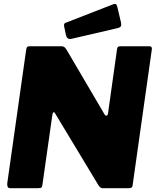

<svg xmlns="http://www.w3.org/2000/svg" viewBox="-20 -984 814 1004"><path d="M762 -742Q776 -742 774 -726L673 -12Q672 0 653 0H516Q509 0 503.5 -5Q498 -10 492 -20L267 -393Q264 -398 260 -397Q256 -396 254 -385L202 -19Q201 -7 196.5 -3.5Q192 0 178 0H34Q23 0 20 -7.5Q17 -15 18 -26L117 -725Q119 -736 122.5 -739Q126 -742 137 -742H300Q312 -742 318.5 -736Q325 -730 331 -719L526 -387Q531 -378 537.5 -379.5Q544 -381 545 -392L592 -727Q594 -737 597.5 -739.5Q601 -742 612 -742ZM594 -946 613 -865Q615 -854 612.5 -847.5Q610 -841 595 -837L354 -781Q341 -778 334 -784Q327 -790 325 -800L316 -843Q312 -860 321 -864L573 -962Q580 -965 585.5 -962.5Q591 -960 594 -946Z"/></svg>

Font: Libre Franklin Black
Style: Italic
Weight: 900
Italic angle: -8°
Designer: Pablo Impallari, Rodrigo Fuenzalida, Nhung Nguyen
Foundry: Impallari Type
Version: Version 3.000